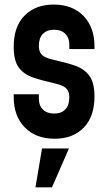

<svg xmlns="http://www.w3.org/2000/svg" viewBox="-20 -580 461 820"><path d="M213.5 12.5Q132.5 12.5 85.5 -36.2Q38.5 -85 38.5 -165V-177.5H146V-157.5Q146 -129 163.5 -112Q181 -95 211.5 -95Q242 -95 259 -112.8Q276 -130.5 276 -163.5Q276 -182.5 269.2 -194Q262.5 -205.5 248.5 -212.5Q234.5 -219.5 211 -224.5Q159 -236 120 -249.5Q81 -263 59.8 -292.2Q38.5 -321.5 38.5 -380Q38.5 -467 85.2 -513.8Q132 -560.5 209 -560.5Q290 -560.5 336.8 -511.8Q383.5 -463 383.5 -383V-370.5H276V-390.5Q276 -418.5 258.8 -435.8Q241.5 -453 210.5 -453Q180.5 -453 163.2 -435.2Q146 -417.5 146 -385Q146 -366 152.5 -354.5Q159 -343 173.5 -336Q188 -329 211 -324Q261.5 -313 300.2 -299.8Q339 -286.5 361.2 -257Q383.5 -227.5 383.5 -168Q383.5 -81.5 337.2 -34.5Q291 12.5 213.5 12.5ZM131.5 220 159.5 54H274.5L202 220Z"/></svg>

Font: Mohave Light SemiBold
Style: Regular
Weight: 600
Version: Version 2.003